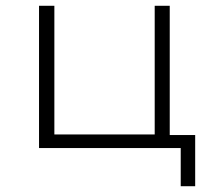

<svg xmlns="http://www.w3.org/2000/svg" viewBox="-20 -512 750 664"><path d="M605 132V0H115V-492H168V-47H515V-492H567V-45H655V132Z"/></svg>

Font: Nunito Sans 7pt SemiExpanded ExtraLight
Style: Regular
Weight: 250
Width: 6
Designer: Vernon Adams
Foundry: Vernon Adams
Version: Version 3.101;gftools[0.9.27]